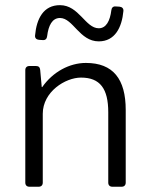

<svg xmlns="http://www.w3.org/2000/svg" viewBox="-20 -710 570 730"><path d="M208 -641.6C257.8 -641.6 282.2 -552.7 355.5 -552.7C417 -552.7 443.4 -605.5 449.2 -668C450.2 -677.7 444.3 -683.6 434.6 -684.6L419.9 -685.5C410.2 -686.5 404.3 -680.7 403.3 -670.9C398.4 -630.9 383.8 -602.5 355.5 -602.5C304.7 -602.5 280.3 -690.4 208 -690.4C145.5 -690.4 119.1 -639.6 113.3 -575.2C112.3 -565.4 118.2 -559.6 127.9 -558.6L142.6 -557.6C152.3 -556.6 158.2 -562.5 159.2 -572.3C164.1 -613.3 178.7 -641.6 208 -641.6ZM306.6 -470.7C244.1 -470.7 180.7 -436.5 140.6 -378.9H138.7L132.8 -444.3C131.8 -454.1 127 -459 117.2 -459H91.8C82 -459 76.2 -453.1 76.2 -443.4V-15.6C76.2 -5.9 82 0 91.8 0H127C136.7 0 142.6 -5.9 142.6 -15.6V-277.3C142.6 -361.3 228.5 -415 288.1 -415C360.4 -415 391.6 -373 391.6 -283.2V-15.6C391.6 -5.9 397.5 0 407.2 0H442.4C452.1 0 458 -5.9 458 -15.6V-292C458 -409.2 410.2 -470.7 306.6 -470.7Z"/></svg>

Font: Ed Sans Neue Light
Style: Regular
Weight: 300
Designer: Stephen Hutchings
Version: Version 1.004;PS 001.004;hotconv 1.0.88;makeotf.lib2.5.64775